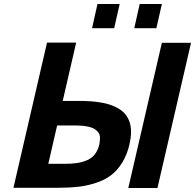

<svg xmlns="http://www.w3.org/2000/svg" viewBox="-20 -935 970 955"><path d="M757.8 -794.9H647.9L674.8 -915H785.2ZM547.9 -794.9H438L464.8 -915H575.2ZM345.2 -311H264.2L220.2 -120.1H300.8Q337.4 -120.1 364.3 -124.3Q391.1 -128.4 414.3 -138.7Q437.5 -148.9 452.4 -168.5Q467.3 -188 474.1 -216.8Q477.5 -236.3 477.3 -251Q477.1 -265.6 469 -276.1Q460.9 -286.6 450.7 -293.2Q440.4 -299.8 423.3 -304Q406.2 -308.1 387.9 -309.6Q369.6 -311 345.2 -311ZM624 -216.8Q611.8 -164.6 587.6 -125.7Q563.5 -86.9 532 -63.2Q500.5 -39.6 457.3 -25.4Q414.1 -11.2 370.1 -6.1Q326.2 -1 271 -1H46.9L213.9 -723.1H358.9L292 -433.1H371.1Q405.3 -433.1 434.1 -430.9Q462.9 -428.7 490.2 -423.6Q517.6 -418.5 539.1 -409.9Q560.5 -401.4 578.4 -389.4Q596.2 -377.4 607.9 -360.8Q619.6 -344.2 626 -323.2Q632.3 -302.2 631.8 -275.4Q631.3 -248.5 624 -216.8ZM763.2 0H618.2L785.2 -722.2H930.2Z"/></svg>

Font: Perun
Style: Bold Italic
Weight: 700
Italic angle: -12°
Foundry: Copyright (c) Stefan Peev, Context Ltd, 2016
Version: Version 001.000